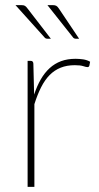

<svg xmlns="http://www.w3.org/2000/svg" viewBox="-20 -731 388 751"><path d="M113.5 -361Q124.5 -394.5 139.5 -420.5Q154.5 -446.5 174.2 -464.5Q194 -482.5 219 -491.8Q244 -501 275.5 -501Q290 -501 305.2 -498.8Q320.5 -496.5 332.5 -489.5L329.5 -474Q327.5 -468.5 322.5 -468.5Q317 -468.5 305.8 -472.2Q294.5 -476 272.5 -476Q241.5 -476 217.2 -466.2Q193 -456.5 174.2 -437.5Q155.5 -418.5 141 -390Q126.5 -361.5 114.5 -323.5V0H88V-493H100Q110 -493 110.5 -482ZM185.5 -711Q195.5 -711 200.2 -708.2Q205 -705.5 210 -698L289.5 -579.5H277Q269 -579.5 265 -585.5L165.5 -711ZM63 -711Q73 -711 77.5 -708.2Q82 -705.5 87.5 -698L179 -579.5H165.5Q157.5 -579.5 153.5 -585.5L40.5 -711Z"/></svg>

Font: Lato ExtraLight
Style: Regular
Weight: 275
Designer: Lukasz Dziedzic with Adam Twardoch and Botio Nikoltchev
Foundry: tyPoland Lukasz Dziedzic
Version: Version 2.015; 2015-08-06; http://www.latofonts.com/